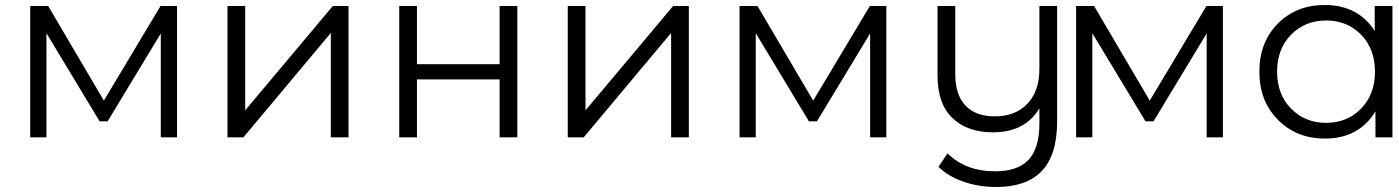

<svg xmlns="http://www.w3.org/2000/svg" viewBox="-20 -550 5602 769"><path d="M623 -526H689V0H624V-416L411 -64H379L166 -417V0H101V-526H173L396 -147Z M891 0V-526H962V-108L1313 -526H1376V0H1305V-418L955 0Z M1579 0V-526H1650V-293H1981V-526H2052V0H1981V-232H1650V0Z M2254 0V-526H2325V-108L2676 -526H2739V0H2668V-418L2318 0Z M3464 -526H3530V0H3465V-416L3252 -64H3220L3007 -417V0H2942V-526H3014L3237 -147Z M4143 -526H4214V-64Q4214 70 4153 134.5Q4092 199 3969 199Q3900 199 3838.5 177.5Q3777 156 3739 118L3775 64Q3847 136 3966 136Q4057 136 4100 89.5Q4143 43 4143 -55V-116Q4085 -20 3957 -20Q3854 -20 3794.5 -77.5Q3735 -135 3735 -246V-526H3806V-253Q3806 -170 3847 -127Q3888 -84 3964 -84Q4047 -84 4095 -134.5Q4143 -185 4143 -275Z M4812 -526H4878V0H4813V-416L4600 -64H4568L4355 -417V0H4290V-526H4362L4585 -147Z M5486 -526H5557V0H5489V-104Q5423 5 5286 5Q5173 5 5098.5 -70Q5024 -145 5024 -263Q5024 -381 5098 -455.5Q5172 -530 5286 -530Q5419 -530 5486 -426ZM5291 -58Q5376 -58 5431.5 -115Q5487 -172 5487 -263Q5487 -354 5431.5 -411Q5376 -468 5291 -468Q5207 -468 5151 -411Q5095 -354 5095 -263Q5095 -172 5151 -115Q5207 -58 5291 -58Z"/></svg>

Font: mBank
Style: Regular
Weight: 400
Designer: Julieta Ulanovsky
Foundry: Julieta Ulanovsky
Version: Version 7.200;PS 007.200;hotconv 1.0.88;makeotf.lib2.5.64775